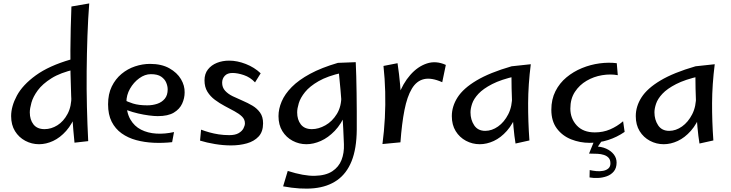

<svg xmlns="http://www.w3.org/2000/svg" viewBox="-20 -828 4268 1121"><path d="M495 -4 415 5Q401 -134 395.5 -268.5Q390 -403 391 -534Q392 -665 397 -790L501 -808Q494 -718 490.5 -617.5Q487 -517 486 -412.5Q485 -308 487.5 -204.5Q490 -101 495 -4ZM208 14Q165 14 127.5 -6Q90 -26 67.5 -62.5Q45 -99 45 -150Q45 -207 78.5 -269.5Q112 -332 189 -388Q266 -444 394 -481L418 -423Q333 -404 280.5 -371Q228 -338 200.5 -300.5Q173 -263 163.5 -228.5Q154 -194 154 -172Q154 -129 175.5 -101.5Q197 -74 240 -74Q279 -74 315 -96.5Q351 -119 374.5 -163Q398 -207 397 -270L455 -319Q449 -230 425.5 -167Q402 -104 366.5 -64Q331 -24 290 -5Q249 14 208 14Z M985 2Q931 8 877 5.5Q823 3 775 -10Q727 -23 690 -49.5Q653 -76 632 -117.5Q611 -159 611 -219Q611 -279 632.5 -323Q654 -367 689.5 -396.5Q725 -426 768.5 -440.5Q812 -455 856 -455Q923 -455 968.5 -429.5Q1014 -404 1036.5 -366Q1059 -328 1058 -288Q1058 -255 1043.5 -223Q1029 -191 995 -170.5Q961 -150 901 -150Q880 -150 849.5 -154Q819 -158 786.5 -165.5Q754 -173 725.5 -183.5Q697 -194 680 -207L704 -246Q723 -234 756.5 -223.5Q790 -213 840 -213Q871 -213 898 -222Q925 -231 942 -251.5Q959 -272 959 -306Q959 -325 950.5 -345.5Q942 -366 921 -380.5Q900 -395 861 -395Q826 -395 793 -371Q760 -347 739 -310Q718 -273 718 -232Q718 -171 741 -131Q764 -91 803.5 -71Q843 -51 892.5 -48Q942 -45 996 -57Z M1329 21Q1283 21 1235 13Q1187 5 1148 -7L1154 -71Q1178 -62 1203 -55Q1228 -48 1257 -43.5Q1286 -39 1319 -39Q1353 -39 1373 -50.5Q1393 -62 1401.5 -78.5Q1410 -95 1410 -108Q1410 -131 1393 -147.5Q1376 -164 1349 -178.5Q1322 -193 1292 -209Q1262 -225 1235 -245Q1208 -265 1191 -292.5Q1174 -320 1174 -359Q1174 -397 1194 -422.5Q1214 -448 1246.5 -461Q1279 -474 1318 -474Q1365 -474 1415 -454.5Q1465 -435 1502 -400L1469 -347Q1441 -377 1404 -389.5Q1367 -402 1337 -402Q1308 -402 1292.5 -385.5Q1277 -369 1277 -345Q1277 -317 1294.5 -298Q1312 -279 1339 -266Q1366 -253 1396.5 -240Q1427 -227 1454 -211Q1481 -195 1498.5 -170.5Q1516 -146 1516 -108Q1516 -59 1490 -31Q1464 -3 1421.5 9Q1379 21 1329 21Z M1633 260 1660 170Q1754 200 1818 198.5Q1882 197 1920 172Q1958 147 1974 106Q1990 65 1988 14Q1986 -30 1984 -77Q1982 -124 1978 -179.5Q1974 -235 1968 -304Q1962 -373 1953 -461L2057 -465Q2059 -430 2060 -383.5Q2061 -337 2062 -284Q2063 -231 2063 -176.5Q2063 -122 2063 -71Q2062 40 2033 112.5Q2004 185 1948.5 224Q1893 263 1814 271Q1735 279 1633 260ZM1769 14Q1726 14 1688.5 -6Q1651 -26 1628.5 -62.5Q1606 -99 1606 -150Q1606 -192 1624.5 -235.5Q1643 -279 1683.5 -320Q1724 -361 1790.5 -397Q1857 -433 1953 -461L1977 -403Q1892 -384 1840 -354Q1788 -324 1761 -290.5Q1734 -257 1724.5 -225.5Q1715 -194 1715 -172Q1715 -129 1736.5 -101.5Q1758 -74 1801 -74Q1840 -74 1880 -96.5Q1920 -119 1947 -163Q1974 -207 1973 -270L2031 -319Q2025 -230 1999 -167Q1973 -104 1934.5 -64Q1896 -24 1853 -5Q1810 14 1769 14Z M2318 3 2276 -110Q2279 -196 2305.5 -268.5Q2332 -341 2375.5 -390.5Q2419 -440 2472.5 -457.5Q2526 -475 2583 -449L2562 -348Q2499 -376 2455.5 -366Q2412 -356 2384.5 -310Q2357 -264 2341.5 -185.5Q2326 -107 2318 3ZM2318 3 2213 13Q2223 -63 2227 -139.5Q2231 -216 2229 -292.5Q2227 -369 2219 -443L2301 -459Q2311 -393 2316 -334.5Q2321 -276 2322.5 -222Q2324 -168 2322.5 -112.5Q2321 -57 2318 3Z M2781 14Q2738 14 2700.5 -6Q2663 -26 2640.5 -62.5Q2618 -99 2618 -150Q2618 -207 2651.5 -259.5Q2685 -312 2762 -358Q2839 -404 2967 -441L2991 -383Q2906 -364 2853.5 -337Q2801 -310 2773.5 -280.5Q2746 -251 2736.5 -222.5Q2727 -194 2727 -172Q2727 -129 2748.5 -96.5Q2770 -64 2813 -64Q2852 -64 2888 -89.5Q2924 -115 2947.5 -161Q2971 -207 2970 -270L3028 -319Q3022 -230 2998.5 -167Q2975 -104 2939.5 -64Q2904 -24 2863 -5Q2822 14 2781 14ZM2990 10Q2983 -31 2978 -87Q2973 -143 2970.5 -201.5Q2968 -260 2967 -312Q2966 -364 2966 -399Q2966 -434 2967 -441L3079 -453Q3064 -334 3063.5 -226.5Q3063 -119 3071 -8Z M3423 6Q3366 6 3314.5 -14.5Q3263 -35 3231 -78Q3199 -121 3199 -187Q3199 -248 3223 -295.5Q3247 -343 3287.5 -376.5Q3328 -410 3378 -430.5Q3428 -451 3481 -458Q3534 -465 3581 -459L3587 -389Q3544 -397 3495.5 -389Q3447 -381 3405 -356.5Q3363 -332 3336.5 -291.5Q3310 -251 3310 -194Q3310 -136 3347.5 -95.5Q3385 -55 3453 -55Q3501 -55 3542 -72.5Q3583 -90 3618 -120L3627 -58Q3582 -27 3530.5 -10.5Q3479 6 3423 6ZM3422 208 3423 165Q3441 169 3461.5 171Q3482 173 3501 169.5Q3520 166 3532 155.5Q3544 145 3544 126Q3544 105 3533.5 93.5Q3523 82 3506 76.5Q3489 71 3469 70Q3449 69 3430 69L3452 27Q3491 27 3519.5 40Q3548 53 3564 74Q3580 95 3580 121Q3580 153 3564 172.5Q3548 192 3523 201Q3498 210 3471 211Q3444 212 3422 208ZM3419 69 3455 -19 3504 -21 3443 69Z M3855 14Q3812 14 3774.5 -6Q3737 -26 3714.5 -62.5Q3692 -99 3692 -150Q3692 -207 3725.5 -259.5Q3759 -312 3836 -358Q3913 -404 4041 -441L4065 -383Q3980 -364 3927.5 -337Q3875 -310 3847.5 -280.5Q3820 -251 3810.5 -222.5Q3801 -194 3801 -172Q3801 -129 3822.5 -96.5Q3844 -64 3887 -64Q3926 -64 3962 -89.5Q3998 -115 4021.5 -161Q4045 -207 4044 -270L4102 -319Q4096 -230 4072.5 -167Q4049 -104 4013.5 -64Q3978 -24 3937 -5Q3896 14 3855 14ZM4064 10Q4057 -31 4052 -87Q4047 -143 4044.5 -201.5Q4042 -260 4041 -312Q4040 -364 4040 -399Q4040 -434 4041 -441L4153 -453Q4138 -334 4137.5 -226.5Q4137 -119 4145 -8Z"/></svg>

Font: Marhey Light
Style: Regular
Weight: 300
Designer: Nur Syamsi & Bustanul Arifin
Foundry: Namelatype
Version: Version 1.000